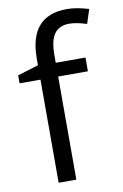

<svg xmlns="http://www.w3.org/2000/svg" viewBox="-87 -816 555 866"><g transform="rotate(-10 191.0 -382.5)"><path d="M327.1 -472.2H190.9V0H109.9V-472.2H14.2V-508.8L109.9 -538.1V-567.9Q109.9 -765.1 282.2 -765.1Q324.7 -765.1 381.8 -748L360.8 -683.1Q314 -698.2 280.8 -698.2Q234.9 -698.2 212.9 -667.7Q190.9 -637.2 190.9 -569.8V-535.2H327.1Z"/></g></svg>

Font: f0_25842 
Style: Regular
Weight: 400
Foundry: Ascender Corporation
Version: Version 1.10